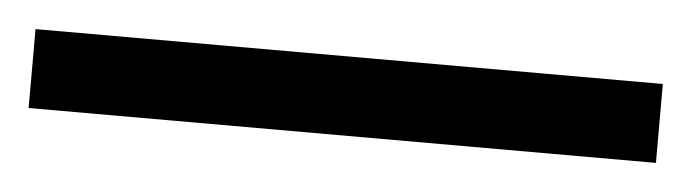

<svg xmlns="http://www.w3.org/2000/svg" viewBox="-28 -861 516 143"><g transform="rotate(5 229.5 -789.5)"><path d="M-5 -760V-819H464V-760Z"/></g></svg>

Font: Noto Serif Bengali SemiBold
Style: Regular
Weight: 600
Version: Version 2.003